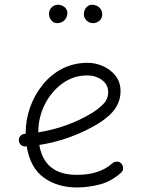

<svg xmlns="http://www.w3.org/2000/svg" viewBox="-20 -786 622 825"><path d="M500 -43.9C511.2 -53.7 508.8 -63.5 508.8 -64C508.8 -71.3 506.3 -77.1 502 -82.5C491.7 -93.8 481.9 -91.3 481.4 -91.3C474.1 -91.3 468.3 -88.9 462.9 -84.5C423.8 -48.8 370.1 -34.7 310.1 -34.7C224.1 -34.7 164.6 -71.3 148.9 -163.1C237.3 -176.8 321.8 -207 401.4 -254.4C413.6 -261.7 427.2 -271.5 442.4 -284.2C472.7 -309.1 498 -345.7 498 -393.1C498 -419.9 490.7 -442.4 476.6 -460.4C447.8 -497.1 400.9 -516.1 355.5 -516.1C275.9 -516.1 210 -479.5 163.1 -421.4C116.2 -363.3 90.3 -289.1 90.3 -214.8V-211.4C88.9 -210.9 87.4 -210.9 85.9 -210.9C70.8 -209.5 61 -197.3 61 -184.1V-181.6C62.5 -166.5 74.2 -156.7 87.4 -156.7H89.8C91.3 -156.7 93.3 -156.7 94.7 -157.2C105 -94.7 129.9 -49.8 169.4 -22C209 5.9 255.9 19.5 310.1 19.5C343.3 19.5 376.5 15.1 409.7 6.3C442.4 -2.4 472.7 -19 500 -43.9ZM269.5 -731C269.5 -751 249.5 -765.6 229.5 -765.6C207.5 -765.6 190.4 -748 190.4 -726.1C190.4 -706.5 205.1 -686.5 225.1 -686.5C251 -686.5 269.5 -705.1 269.5 -731ZM419.4 -724.6C419.4 -747.6 400.4 -765.6 375.5 -765.6C356 -765.6 340.3 -748 340.3 -724.1C340.3 -706.1 356.4 -686.5 379.4 -686.5C400.4 -686.5 419.4 -701.7 419.4 -724.6ZM354.5 -461.9C378.9 -461.9 399.9 -455.6 418 -442.4C436 -429.2 444.8 -411.6 444.8 -389.6C444.8 -369.6 437.5 -352.5 422.9 -337.9C407.7 -322.8 390.6 -309.6 371.6 -298.3C302.7 -257.3 227.1 -230.5 144.5 -217.3C144.5 -259.8 153.8 -299.8 172.4 -336.9C190.9 -374 216.3 -404.3 248 -427.2C279.8 -450.2 314.9 -461.9 354.5 -461.9Z"/></svg>

Font: Mikhak Light
Style: Regular
Weight: 300
Designer: Amin Abedi
Version: Version 3.2